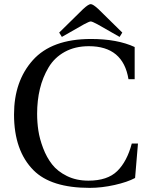

<svg xmlns="http://www.w3.org/2000/svg" viewBox="-20 -896 724 931"><path d="M48 -341Q48 -502 139 -604Q231 -707 421 -707Q549 -707 633 -668V-512H603Q577 -672 411 -672Q344 -672 294 -644.5Q244 -617 215.5 -569Q187 -521 173.5 -465Q160 -409 160 -344Q160 -303 166 -263Q172 -223 189 -178Q206 -133 232.5 -99Q259 -65 304.5 -42.5Q350 -20 409 -20Q501 -20 548.5 -66.5Q596 -113 619 -200H649L635 -33Q598 -13 535.5 1Q473 15 415 15Q228 15 143 -70Q48 -165 48 -341ZM267 -738 383 -852Q409 -876 420 -876Q431 -876 457 -852L573 -738L560 -717L453 -778Q427 -792 420 -792Q413 -792 387 -778L280 -717Z"/></svg>

Font: Heuristica
Style: Regular
Weight: 400
Version: Version 1.0.1 ; ttfautohint (v1.4.1)